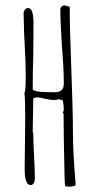

<svg xmlns="http://www.w3.org/2000/svg" viewBox="-20 -691 367 716"><path d="M222 -4Q222 -13 221 -20Q217 -200 217 -267L214 -271L218 -280Q218 -298 214 -317L199 -321Q190 -318 179 -318Q171 -318 146 -323Q129 -328 115 -328L104 -324Q104 -289 103 -261Q102 -233 102 -198L104 -194Q104 -166 107 -110Q110 -55 110 -27Q110 -16 106 -8.5Q102 -1 94 -1Q72 -1 72 -61Q72 -112 73 -153L74 -244Q74 -335 71 -342Q76 -352 76 -408Q76 -456 72 -525L70 -564L68 -642Q68 -649 73 -655Q78 -661 85 -661Q105 -661 105 -603Q105 -535 104 -480Q102 -425 102 -359Q102 -347 178 -347H182Q201 -347 209.5 -354.5Q218 -362 218 -380Q218 -433 211 -518Q205 -610 205 -656Q205 -662 210 -666.5Q215 -671 222 -671L231 -668Q238 -667 240 -665Q240 -587 246 -432Q252 -276 252 -198Q252 -120 262 -6V0Q253 5 239 5Q227 5 224.5 3.5Q222 2 222 -4ZM189 -361 191 -359H189Z"/></svg>

Font: Amatic SC
Style: Regular
Weight: 400
Designer: Multiple Designers
Foundry: Vernon Adams
Version: Version 2.505